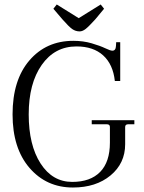

<svg xmlns="http://www.w3.org/2000/svg" viewBox="-20 -824 641 856"><path d="M429 -804 444 -785 405 -738Q376 -706 362 -695Q348 -684 335 -684Q317 -684 302 -694.5Q287 -705 259 -737L218 -785L233 -804L331 -743ZM305 12Q187 12 111.5 -75.5Q36 -163 36 -314Q36 -467 111 -554.5Q186 -642 307 -642Q351 -642 388.5 -631Q426 -620 449 -609Q472 -598 481 -598Q496 -598 497 -619L498 -636H516V-463H492Q484 -537 440 -577Q396 -617 321 -617Q224 -617 166 -534.5Q108 -452 108 -314Q108 -177 161 -95Q214 -13 302 -13Q383 -13 426.5 -57.5Q470 -102 470 -188V-258Q470 -270 456 -270H389V-288H579V-270H552Q538 -270 538 -258V-181Q538 -96 473 -42Q408 12 305 12Z"/></svg>

Font: Arapey Thin
Style: Regular
Weight: 100
Designer: Eduardo Rodriguez Tunni
Foundry: Eduardo Rodriguez Tunni
Version: Version 4.000;hotconv 1.0.109;makeotfexe 2.5.65596